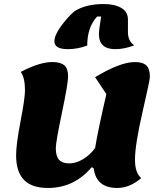

<svg xmlns="http://www.w3.org/2000/svg" viewBox="-20 -908 804 953"><path d="M317 -664Q250 -664 250 -703Q250 -732 281 -775.5Q312 -819 348 -851Q404 -888 495 -888Q548 -888 581.5 -869Q615 -850 615 -811V-748Q615 -705 646 -683Q598 -664 552 -664Q471 -664 471 -739Q471 -758 482 -826H462Q413 -773 413 -682Q366 -664 317 -664ZM218 25Q138 25 99 -15Q60 -55 60 -137Q60 -192 82 -306Q104 -420 104 -460Q104 -522 83 -551Q176 -600 240 -600Q281 -600 299.5 -583.5Q318 -567 318 -529Q318 -493 287.5 -348.5Q257 -204 257 -172Q257 -133 273 -115Q289 -97 324 -97Q357 -97 391.5 -117.5Q426 -138 452 -173Q466 -260 508 -441L452 -525Q577 -600 649 -600Q689 -600 706.5 -583Q724 -566 724 -526Q724 -511 687 -350Q650 -189 650 -115Q650 -50 681 -24Q624 25 562 25Q457 25 445 -73L435 -78Q348 25 218 25Z"/></svg>

Font: Lemonada
Style: Bold
Weight: 700
Designer: Mohamed Gaber (Arabic), Eduardo Tunni (Latin)
Foundry: Kief Type Foundry
Version: Version 4.004